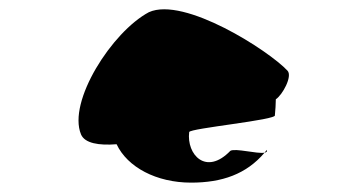

<svg xmlns="http://www.w3.org/2000/svg" viewBox="-20 -718 737 410"><path d="M153 -431C161 -412 191 -407 229 -410C252 -361 314 -328 388 -328C454 -328 506 -346 545 -392C529 -389 483 -402 472 -396C420 -342 378 -388 384 -436C385 -444 573 -462 567 -472C568 -484 569 -495 569 -506C583 -515 605 -555 594 -567C554 -610 373 -726 298 -692C219 -650 124 -501 153 -431ZM545 -392C549 -393 551 -394 550 -398C549 -396 546 -394 545 -392Z"/></svg>

Font: Ampere
Style: ExtIta
Weight: 400
Version: Version 1